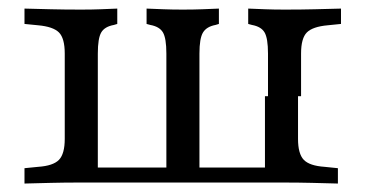

<svg xmlns="http://www.w3.org/2000/svg" viewBox="-20 -434 865 454"><path d="M171.8 -2.4Q131.5 -2.4 100.8 -1.6Q70.2 -0.8 37.9 0V-36.3L70.2 -39.5Q105.6 -41.9 119.4 -56Q133.1 -70.2 133.1 -105.6V-307.3Q133.1 -343.5 119.4 -357.3Q105.6 -371 70.2 -374.2L37.9 -377.4V-413.7Q70.2 -412.9 100.8 -412.1Q131.5 -411.3 171.8 -411.3Q197.6 -411.3 217.7 -412.1Q237.9 -412.9 257.3 -413.7V-377.4L249.2 -375Q227.4 -371 219.4 -357.3Q211.3 -343.5 211.3 -307.3V-37.9H667.7L691.9 -2.4H171.8ZM373.4 -8.1V-307.3Q373.4 -343.5 365.3 -357.3Q357.3 -371 335.5 -375L326.6 -377.4V-413.7Q346.8 -412.9 366.9 -412.1Q387.1 -411.3 412.1 -411.3Q437.9 -411.3 458.1 -412.1Q478.2 -412.9 497.6 -413.7V-377.4L489.5 -375Q468.5 -371 460.1 -357.3Q451.6 -343.5 451.6 -307.3V-8.1ZM613.7 -206.5V-307.3Q613.7 -343.5 605.6 -357.3Q597.6 -371 575.8 -375L566.9 -377.4V-413.7Q587.1 -412.9 607.3 -412.1Q627.4 -411.3 653.2 -411.3Q693.5 -411.3 724.2 -412.1Q754.8 -412.9 786.3 -413.7V-377.4L754.8 -374.2Q719.4 -371 705.6 -357.3Q691.9 -343.5 691.9 -307.3V-206.5ZM606.5 -2.4V-206.5H684.7V-105.6Q684.7 -70.2 698.4 -56Q712.1 -41.9 747.6 -39.5L779 -36.3V0Q747.6 -0.8 716.9 -1.6Q686.3 -2.4 645.2 -2.4Z"/></svg>

Font: Playfair 9pt
Style: Regular
Weight: 400
Designer: Claus Eggers Sørensen
Foundry: Claus Eggers Sørensen
Version: Version 2.203